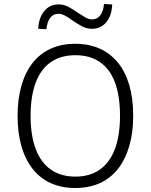

<svg xmlns="http://www.w3.org/2000/svg" viewBox="-20 -932 753 960"><path d="M356 8Q288 8 234.5 -16Q181 -40 144 -86.5Q107 -133 87.5 -200Q68 -267 68 -352Q68 -438 87.5 -505Q107 -572 144 -618.5Q181 -665 234.5 -689Q288 -713 356 -713Q425 -713 478.5 -689Q532 -665 569.5 -619Q607 -573 626.5 -506Q646 -439 646 -353Q646 -268 626 -200.5Q606 -133 569 -86.5Q532 -40 478.5 -16Q425 8 356 8ZM357 -49Q429 -49 478.5 -83.5Q528 -118 554 -185.5Q580 -253 580 -353Q580 -453 554.5 -520.5Q529 -588 479 -622Q429 -656 357 -656Q285 -656 235 -622Q185 -588 159 -520Q133 -452 133 -352Q133 -254 159 -186Q185 -118 235 -83.5Q285 -49 357 -49ZM212 -786 171 -788Q174 -844 201.5 -877Q229 -910 273 -910Q300 -910 323.5 -897Q347 -884 370 -868Q391 -854 407.5 -844.5Q424 -835 440 -835Q466 -835 481.5 -855.5Q497 -876 500 -912L541 -910Q539 -854 511.5 -821Q484 -788 440 -788Q413 -788 389 -801Q365 -814 342 -830Q323 -844 305.5 -853.5Q288 -863 272 -863Q246 -863 231 -843Q216 -823 212 -786Z"/></svg>

Font: Nunito Sans 10pt SemiCondensed Light
Style: Regular
Weight: 300
Width: 4
Designer: Vernon Adams
Foundry: Vernon Adams
Version: Version 3.101;gftools[0.9.27]